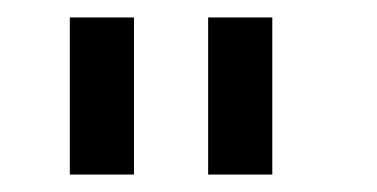

<svg xmlns="http://www.w3.org/2000/svg" viewBox="-20 -740 432 220"><path d="M133.5 -540V-720H60V-540ZM292 -540V-720H218.5V-540Z"/></svg>

Font: Manrope
Style: Regular
Weight: 400
Designer: Mikhail Sharanda
Foundry: Mikhail Sharanda
Version: Version 4.505